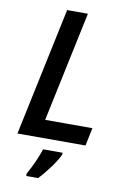

<svg xmlns="http://www.w3.org/2000/svg" viewBox="-101 -773 697 1053"><g transform="rotate(10 248.0 -246.5)"><path d="M34.2 0 185.1 -713.9H300.8L170.9 -100.1H434.1L413.1 0ZM122.1 208Q164.6 131.8 188 61H296.4V70.8Q282.2 102.5 251 145.3Q219.7 188 188 221.2H122.1Z"/></g></svg>

Font: Open Sans Semibold
Style: Italic
Weight: 600
Italic angle: -12°
Foundry: Ascender Corporation
Version: Version 1.10